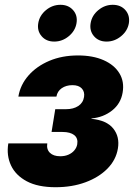

<svg xmlns="http://www.w3.org/2000/svg" viewBox="-20 -783 565 811"><path d="M214.8 7.8Q140.1 7.8 93 -17.3Q45.9 -42.5 26.4 -84.5Q6.8 -126.5 15.1 -177.2H179.7Q175.8 -152.3 190.7 -137.7Q205.6 -123 234.4 -123Q253.9 -123 269 -129.6Q284.2 -136.2 293.9 -147.7Q303.7 -159.2 306.2 -173.3Q310.5 -198.7 293.7 -212.2Q276.9 -225.6 243.7 -225.6H197.8L213.4 -321.8H259.3Q290 -321.8 310.5 -335.2Q331.1 -348.6 335 -373.5Q338.4 -395.5 325.4 -409.4Q312.5 -423.3 286.1 -423.3Q259.3 -423.3 240.7 -410.4Q222.2 -397.5 218.3 -375H57.6Q65.9 -424.8 100.3 -464.1Q134.8 -503.4 188.5 -526.1Q242.2 -548.8 309.6 -548.8Q372.6 -548.8 417.7 -528.8Q462.9 -508.8 484.4 -473.4Q505.9 -438 498 -392.1Q490.2 -345.2 453.4 -316.2Q416.5 -287.1 366.2 -282.7V-281.2Q430.7 -274.9 458.5 -240Q486.3 -205.1 478 -155.8Q470.2 -107.9 434.1 -71Q397.9 -34.2 341.3 -13.2Q284.7 7.8 214.8 7.8ZM430.2 -607.4Q396.5 -607.4 377 -630.1Q357.4 -652.8 362.8 -685.1Q368.2 -717.8 395.3 -740.2Q422.4 -762.7 456.1 -762.7Q490.2 -762.7 509.8 -740.2Q529.3 -717.8 524.4 -685.1Q519 -652.8 491.5 -630.1Q463.9 -607.4 430.2 -607.4ZM209 -607.4Q175.3 -607.4 155.8 -630.1Q136.2 -652.8 141.6 -685.1Q147 -717.8 174.1 -740.2Q201.2 -762.7 235.4 -762.7Q269 -762.7 288.8 -740.2Q308.6 -717.8 303.2 -685.1Q297.9 -652.8 270.5 -630.1Q243.2 -607.4 209 -607.4Z"/></svg>

Font: Inter 17pt ExtraBold
Style: Italic
Weight: 800
Italic angle: -9.3988°
Version: Version 4.001;git-66647c0bb